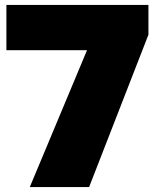

<svg xmlns="http://www.w3.org/2000/svg" viewBox="-20 -760 652 780"><path d="M101 0 333.5 -556H6V-740H583V-619L342 0Z"/></svg>

Font: Encode Sans Exp Black
Style: Regular
Weight: 900
Width: 7
Designer: Multiple Designers
Foundry: Impallari Type
Version: Version 3.002; ttfautohint (v1.8.3) -l 8 -r 50 -G 200 -x 14 